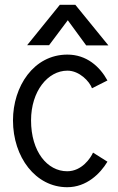

<svg xmlns="http://www.w3.org/2000/svg" viewBox="-20 -760 490 794"><path d="M428.2 -572.3 291.5 -740.2H227.5L92.3 -573.2H183.1L260.3 -676.3L336.4 -572.3ZM360.4 -395 424.3 -427.2C392.6 -484.9 337.9 -534.2 258.8 -534.2C118.7 -534.2 33.7 -401.9 33.7 -262.2C33.7 -109.9 127.4 14.2 257.8 14.2C338.4 14.2 394.5 -42 424.3 -91.3L364.7 -128.9C354.5 -106 318.4 -51.8 257.8 -51.8C175.8 -51.8 108.4 -132.8 108.4 -262.2C108.4 -382.8 177.7 -467.8 258.8 -467.8C308.6 -467.8 350.6 -422.9 360.4 -395Z"/></svg>

Font: Tuffy
Style: Regular
Weight: 500
Designer: Thatcher Ulrich, Karoly Barta and Michael Everson
Version: Version 001.270